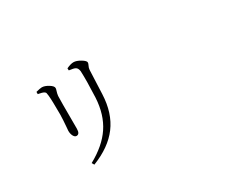

<svg xmlns="http://www.w3.org/2000/svg" viewBox="-115 -1065 1730 1456"><g transform="rotate(-30 750.0 -337.0)"><path d="M360.4 39.1 348.6 18.6Q482.4 -54.7 547.9 -153.3Q614.3 -252.9 622.1 -396.5Q628.9 -543 625 -626Q621.1 -655.3 604.5 -664.1Q591.8 -671.9 549.8 -676.8L548.8 -695.3Q585.9 -712.9 611.3 -712.9Q636.7 -712.9 670.9 -692.4Q705.1 -671.9 705.1 -657.2Q705.1 -647.5 698.2 -634.8Q689.5 -618.2 688.5 -601.6Q684.6 -488.3 679.7 -393.6Q672.9 -231.4 593.8 -126Q515.6 -21.5 360.4 39.1ZM352.5 -216.8Q337.9 -216.8 327.6 -235.8Q317.4 -254.9 317.4 -281.2Q317.4 -291 320.3 -316.4Q325.2 -372.1 326.2 -419.9Q326.2 -545.9 321.3 -588.9Q319.3 -607.4 317.4 -613.3Q313.5 -621.1 302.7 -626.5Q292 -631.8 265.6 -636.7Q259.8 -637.7 255.9 -638.7V-658.2Q293 -668 307.6 -668Q333 -668 364.7 -648.4Q396.5 -628.9 396.5 -611.3Q396.5 -602.5 391.6 -588.9Q384.8 -568.4 382.8 -548.8Q380.9 -516.6 381.8 -306.6Q381.8 -271.5 381.8 -263.7Q381.8 -216.8 352.5 -216.8Z"/></g></svg>

Font: Bpmf GenRyu Min R
Style: R
Weight: 400
Foundry: But Ko
Version: Version 1.320